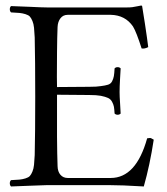

<svg xmlns="http://www.w3.org/2000/svg" viewBox="-20 -672 607 697"><path d="M304.2 -356.9Q332 -356.9 346.2 -359.4Q361.8 -361.3 372.1 -364.5Q382.3 -367.7 387 -377Q391.6 -386.2 393.3 -395.5Q395 -404.8 396 -423.8Q400.4 -428.2 407 -428.2Q413.6 -428.2 418 -423.8Q417.5 -414.1 415.8 -385.5Q414.1 -356.9 414.1 -337.9Q414.1 -321.8 415.8 -298.8Q417.5 -275.9 418 -259.8Q413.6 -255.4 407 -255.4Q400.4 -255.4 396 -259.8Q395 -275.9 393.6 -284.2Q392.1 -292.5 387 -302.2Q381.8 -312 372.3 -316.4Q362.8 -320.8 346.2 -324.2Q330.6 -327.1 304.2 -327.1L187 -328.1Q186 -152.8 189 -68.8Q189.5 -48.8 199.5 -37.4Q209.5 -25.9 226.1 -25.9H381.8Q474.1 -25.9 514.2 -169.9Q525.4 -171.4 527.3 -170.9Q529.3 -170.4 538.1 -165Q523.9 -71.8 502 4.9Q421.9 0 374 0H151.9Q136.7 0 90.3 2.2Q43.9 4.4 20 4.9Q15.6 0.5 15.6 -6.6Q15.6 -13.7 20 -18.1Q40 -19 50.8 -20Q61.5 -21 72.5 -24.4Q83.5 -27.8 88.4 -33.2Q93.3 -38.6 97.7 -49.1Q102.1 -59.6 103.5 -73.5Q105 -87.4 106 -108.9Q107.9 -190.9 107.9 -320.8Q107.9 -454.1 106 -536.1Q105 -557.6 103.5 -571.5Q102.1 -585.4 97.7 -595.9Q93.3 -606.4 88.4 -611.8Q83.5 -617.2 72.5 -620.6Q61.5 -624 50.8 -625Q40 -626 20 -627Q15.6 -631.3 15.6 -638.4Q15.6 -645.5 20 -649.9Q44.9 -649.4 89.8 -647.2Q134.8 -645 149.9 -645H441.9Q452.6 -645 460.4 -646Q468.3 -647 478.3 -649.2Q488.3 -651.4 492.2 -651.9Q496.1 -651.9 496.1 -648.9Q497.6 -642.6 506.1 -586.2Q514.6 -529.8 518.1 -501Q504.9 -494.1 494.1 -496.1Q475.1 -555.7 462.9 -575.7Q434.6 -617.2 381.8 -618.2H226.1Q209 -618.2 199.5 -605.7Q189.9 -593.3 189 -574.2Q187.5 -537.6 187 -483.2Q186.5 -428.7 186.5 -392.6L187 -356Z"/></svg>

Font: Linux Libertine Display G
Style: Regular
Weight: 400
Designer: Philipp H. Poll
Foundry: Philipp H. Poll
Version: Version 5.0.9